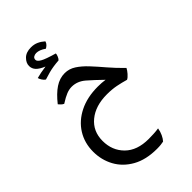

<svg xmlns="http://www.w3.org/2000/svg" viewBox="-264 -608 1056 1056"><g transform="rotate(-45 264.5 -79.5)"><path d="M296.9 362.8Q211.4 362.8 153.3 330.1Q95.2 297.4 65.9 243.4Q36.6 189.5 36.6 125.5Q36.6 57.6 69.8 4.4Q103 -48.8 164.1 -79.3Q225.1 -109.9 308.1 -109.9Q338.4 -109.9 364.7 -106Q321.8 -147.9 285.6 -179.4Q249.5 -210.9 205.6 -210.9Q186 -210.9 164.8 -202.6Q143.6 -194.3 110.4 -173.3Q100.6 -178.2 94.5 -184.6Q88.4 -190.9 83.5 -196.8Q120.6 -243.7 156.2 -267.3Q191.9 -291 231.4 -291Q265.6 -291 295.4 -271.7Q325.2 -252.4 355 -220.5Q384.8 -188.5 418 -149.4Q451.2 -110.4 492.2 -70.8Q486.3 -58.6 472.9 -43.2Q459.5 -27.8 448.2 -22.5Q417 -31.7 384.5 -38.1Q352.1 -44.4 313.5 -44.4Q224.1 -44.4 169.7 0.2Q115.2 44.9 115.2 120.1Q115.2 194.8 164.1 243.4Q212.9 292 302.2 292Q317.9 292 340.1 291Q362.3 290 379.9 287.1Q376.5 308.6 367.7 327.4Q358.9 346.2 348.1 357.9Q339.4 359.9 326.7 361.3Q314 362.8 296.9 362.8ZM133.8 -338.9Q124.5 -344.7 117.2 -356.2Q109.9 -367.7 107.9 -376.5Q137.2 -384.8 182.6 -391.1Q149.9 -404.8 135.3 -420.4Q120.6 -436 120.6 -457.5Q120.6 -481 141.4 -501.7Q162.1 -522.5 200.7 -522.5Q224.6 -522.5 243.9 -513.7Q263.2 -504.9 280.3 -489.7Q277.8 -479 269.5 -470.9Q261.2 -462.9 253.4 -459Q224.1 -480 199.2 -480Q188 -480 178.7 -474.4Q169.4 -468.8 169.4 -456.1Q169.4 -444.3 190.2 -432.1Q210.9 -419.9 273.9 -401.9Q273.9 -394 269 -382.3Q264.2 -370.6 257.3 -364.3Q210 -360.8 177.2 -351.8Q144.5 -342.8 133.8 -338.9Z"/></g></svg>

Font: Harmattan Medium
Style: Regular
Weight: 500
Designer: George W. Nuss III and SIL International
Foundry: SIL International
Version: Version 4.000